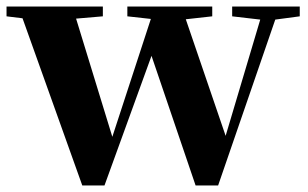

<svg xmlns="http://www.w3.org/2000/svg" viewBox="-29 -566 942 588"><path d="M682 -516 768 -506 662 -150 540 -507 621 -516V-546H361V-516L433 -508L315 -147L204 -509L286 -516V-546H-9V-516L40 -510L223 2H291L435 -395L570 2H639L814 -506L889 -516V-546H682Z"/></svg>

Font: Noto Serif CJK SC Black
Style: Regular
Weight: 900
Designer: Ryoko NISHIZUKA 西塚涼子 (kana & ideographs); Frank Grießhammer (Latin, Greek & Cyrillic); Wenlong ZHANG 张文龙 (bopomofo); San
Foundry: Adobe
Version: Version 2.001;hotconv 1.1.0;makeotfexe 2.6.0